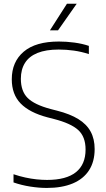

<svg xmlns="http://www.w3.org/2000/svg" viewBox="-20 -964 551 994"><path d="M222 9Q182 9 137 2Q92 -5 50 -19.5V-62Q81 -51.5 111 -45Q141 -38.5 169.2 -35.5Q197.5 -32.5 223.5 -32.5Q323 -32.5 373 -72.5Q423 -112.5 423 -190Q423 -256 385 -290.8Q347 -325.5 259 -348L226 -356.5Q133 -381 87 -428.2Q41 -475.5 41 -553.5Q41 -644 102.8 -696.5Q164.5 -749 285 -749Q324.5 -749 365.2 -743.5Q406 -738 440 -726.5V-684Q401.5 -696.5 362.5 -702Q323.5 -707.5 284 -707.5Q218 -707.5 174.5 -690Q131 -672.5 109.5 -638.5Q88 -604.5 88 -556Q88 -492 123 -457Q158 -422 242.5 -399.5L275.5 -391Q342.5 -374 385.5 -347.5Q428.5 -321 449.2 -282.8Q470 -244.5 470 -192.5Q470 -127.5 441 -82.5Q412 -37.5 356.5 -14.2Q301 9 222 9ZM238.5 -807 326.5 -944.5H377L280.5 -807Z"/></svg>

Font: Encode Sans Condensed Thin ExtraLight
Style: Regular
Weight: 250
Version: Version 3.002